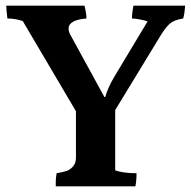

<svg xmlns="http://www.w3.org/2000/svg" viewBox="-20 -702 673 675"><path d="M284 -637Q221 -632 221 -601Q221 -589 231 -573L347 -361H350Q359 -394 383 -434L499 -627Q468 -636 444 -637Q444 -657 449 -682H631Q629 -654 624 -637Q593 -632 578.5 -620Q564 -608 547 -581L385 -315V-103Q414 -93 460 -93Q460 -67 456 -47H176Q176 -52 176 -63.5Q176 -75 179 -93Q202 -97 214 -101Q226 -105 236.5 -116.5Q247 -128 247 -148V-311L60 -628Q33 -637 6 -637Q2 -669 2 -682H277Q284 -654 284 -637Z"/></svg>

Font: Halant Semibold
Style: Regular
Weight: 600
Version: Version 1.100;PS 1.0;hotconv 1.0.78;makeotf.lib2.5.61930; tt